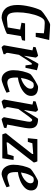

<svg xmlns="http://www.w3.org/2000/svg" viewBox="876 -1528 660 2453"><g transform="rotate(90 1206.5 -301.0)"><path d="M493 -252 441 -238 411 -59Q388 -44 306 -17.5Q224 9 208 9Q132 9 87.5 -41.5Q43 -92 43 -193Q43 -262 63 -349.5Q83 -437 112 -494Q141 -525 208.5 -568Q276 -611 295 -611Q326 -610 382.5 -606.5Q439 -603 491 -599L451 -427H399L405 -531Q382 -535 343.5 -538.5Q305 -542 276 -542Q253 -542 241 -537Q214 -525 190 -471Q166 -417 151.5 -342Q137 -267 137 -196Q137 -120 156 -89.5Q175 -59 223 -59L330 -69L357 -228L270 -245L278 -291H500Z M877 -442 846 -296H815L804 -375Q794 -379 793 -379Q788 -379 753 -326.5Q718 -274 680 -213L656 -78Q655 -73 655 -66Q655 -44 672 -38V-16Q592 9 585 9Q580 9 569 -4Q558 -17 558 -22L623 -385L578 -396L583 -426Q612 -435 649 -446Q686 -457 690 -457Q694 -457 705 -443.5Q716 -430 715 -426L692 -282H695L715 -320Q790 -461 796 -461Q808 -461 835 -454.5Q862 -448 877 -442Z M971 -200Q970 -191 970 -172Q970 -116 984.5 -90Q999 -64 1037 -64Q1062 -64 1152 -94L1164 -54Q1132 -36 1072.5 -13.5Q1013 9 997 9Q941 9 908.5 -34.5Q876 -78 876 -141Q876 -201 891 -262.5Q906 -324 926 -358Q944 -379 1008.5 -418Q1073 -457 1090 -457Q1205 -457 1205 -367Q1205 -321 1168 -285Q1131 -249 1076.5 -227Q1022 -205 971 -200ZM975 -239Q1005 -245 1037.5 -263.5Q1070 -282 1091.5 -307.5Q1113 -333 1113 -361Q1113 -402 1069 -402Q1055 -402 1046 -399Q1027 -393 1005.5 -346.5Q984 -300 975 -239Z M1571 -63 1616 -52 1611 -22Q1511 9 1504 9Q1499 9 1488 -4Q1477 -17 1477 -22L1532 -318Q1535 -333 1535 -346Q1535 -382 1509 -382Q1495 -382 1372 -205L1349 -78Q1348 -74 1348 -67Q1348 -45 1365 -38V-16Q1285 9 1278 9Q1273 9 1262 -4Q1251 -17 1251 -22L1316 -385L1271 -396L1276 -426Q1305 -435 1342 -446Q1379 -457 1383 -457Q1387 -457 1398 -443.5Q1409 -430 1408 -426L1385 -282H1390Q1491 -457 1498 -457Q1562 -457 1590.5 -431.5Q1619 -406 1619 -351Q1619 -324 1613 -288Z M1974 -145 2023 -144 2002 0H1697Q1693 -6 1687.5 -23Q1682 -40 1682 -46Q1750 -128 1833 -236Q1927 -357 1947 -381V-395L1810 -384L1792 -326H1745L1757 -448H2041Q2045 -440 2050 -426Q2055 -412 2056 -403L1988 -315Q1899 -199 1800 -73L1799 -55L1950 -67Z M2179 -200Q2178 -191 2178 -172Q2178 -116 2192.5 -90Q2207 -64 2245 -64Q2270 -64 2360 -94L2372 -54Q2340 -36 2280.5 -13.5Q2221 9 2205 9Q2149 9 2116.5 -34.5Q2084 -78 2084 -141Q2084 -201 2099 -262.5Q2114 -324 2134 -358Q2152 -379 2216.5 -418Q2281 -457 2298 -457Q2413 -457 2413 -367Q2413 -321 2376 -285Q2339 -249 2284.5 -227Q2230 -205 2179 -200ZM2183 -239Q2213 -245 2245.5 -263.5Q2278 -282 2299.5 -307.5Q2321 -333 2321 -361Q2321 -402 2277 -402Q2263 -402 2254 -399Q2235 -393 2213.5 -346.5Q2192 -300 2183 -239Z"/></g></svg>

Font: Grenze
Style: Italic
Weight: 400
Italic angle: -10°
Designer: Renata Polastri
Foundry: Omnibus-Type
Version: Version 1.002; ttfautohint (v1.8)